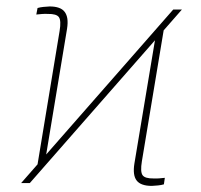

<svg xmlns="http://www.w3.org/2000/svg" viewBox="-20 -576 632 604"><path d="M46.4 0 524.9 -545.9H552.2L73.7 0ZM94.2 -35.2 167.5 -478.5Q172.9 -511.2 165.3 -522Q157.7 -532.7 130.4 -532.2Q121.1 -532.7 112.3 -532Q103.5 -531.2 94.2 -530.3L98.1 -550.8Q106.4 -553.2 116 -554.2Q125.5 -555.2 136.2 -555.7Q153.3 -555.7 165 -551.5Q176.8 -547.4 183.3 -538.8Q189.9 -530.3 191.9 -517.1Q193.8 -503.9 190.9 -485.4L119.6 -55.7ZM457.5 8.8Q440.4 8.8 428.5 4.6Q416.5 0.5 409.9 -8.1Q403.3 -16.6 401.6 -30Q399.9 -43.5 402.8 -61.5L472.2 -477.5L497.6 -497.1L426.3 -68.4Q420.9 -35.6 428.5 -24.9Q436 -14.2 463.4 -14.6Q472.2 -14.2 481 -14.9Q489.7 -15.6 498.5 -16.6L495.6 3.9Q487.3 6.3 477.5 7.3Q467.8 8.3 457.5 8.8Z"/></svg>

Font: Inter 16pt Thin
Style: Italic
Weight: 250
Italic angle: -9.3988°
Version: Version 4.001;git-66647c0bb